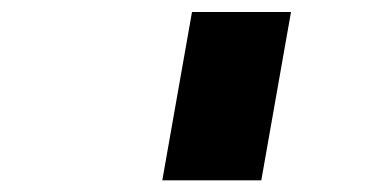

<svg xmlns="http://www.w3.org/2000/svg" viewBox="-20 -750 640 320"><path d="M250.5 -449.5 300 -730H465L415.5 -449.5Z"/></svg>

Font: Google Sans Code
Style: Italic
Weight: 400
Italic angle: -10°
Monospace: yes
Designer: Google Sans Code Authors
Foundry: Google LLC
Version: Version 6.000